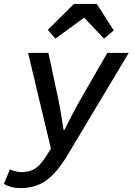

<svg xmlns="http://www.w3.org/2000/svg" viewBox="-66 -762 686 984"><path d="M38 202Q13 202 -9 196Q-31 190 -46 180L-15 106Q-3 112 13 116Q29 120 45 120Q88 120 115.5 101Q143 82 171 38L195 0L78 -491H182L234 -248Q241 -213 248 -170.5Q255 -128 260 -96H264Q280 -128 302 -170.5Q324 -213 344 -248L484 -491H594L280 33Q229 119 174 160.5Q119 202 38 202ZM218 -564 179 -609 313 -742H430L517 -606L467 -564L367 -670H363Z"/></svg>

Font: Source Code Pro Semibold
Style: Italic
Weight: 600
Italic angle: -11°
Monospace: yes
Designer: Paul D. Hunt, Teo Tuominen
Foundry: Adobe Systems Incorporated
Version: Version 1.050;PS 1.000;hotconv 16.6.51;makeotf.lib2.5.65220